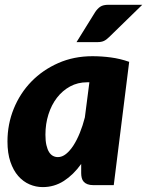

<svg xmlns="http://www.w3.org/2000/svg" viewBox="-20 -756 601 784"><path d="M335.5 -420Q297.5 -420 266.2 -403Q235 -386 212.5 -356.8Q190 -327.5 177.8 -288.8Q165.5 -250 165.5 -206Q165.5 -181 169.5 -163.5Q173.5 -146 180.2 -135.2Q187 -124.5 196.2 -119.5Q205.5 -114.5 216.5 -114.5Q233.5 -114.5 249.5 -127.2Q265.5 -140 279.8 -162Q294 -184 306 -213.5Q318 -243 326.5 -276.5L345 -420ZM311.5 -86.5Q280 -42.5 240.8 -17.2Q201.5 8 154.5 8Q126.5 8 100.5 -3.2Q74.5 -14.5 54.5 -37.2Q34.5 -60 22.5 -95.2Q10.5 -130.5 10.5 -178.5Q10.5 -249 36.2 -312.2Q62 -375.5 108.2 -423Q154.5 -470.5 218 -498.5Q281.5 -526.5 357.5 -526.5Q394.5 -526.5 432.5 -521.5Q470.5 -516.5 507.5 -503.5L444.5 0H361.5Q347 0 337.2 -3.8Q327.5 -7.5 321.8 -14Q316 -20.5 313.8 -29.5Q311.5 -38.5 311.5 -49ZM561 -736.5 426 -605Q414.5 -593.5 404.2 -588.8Q394 -584 378 -584H292.5L368.5 -706.5Q378 -721 389.8 -728.8Q401.5 -736.5 423 -736.5Z"/></svg>

Font: Lato ExtraBold
Style: Italic
Weight: 800
Italic angle: -7°
Designer: Lukasz Dziedzic with Adam Twardoch and Botio Nikoltchev
Foundry: tyPoland Lukasz Dziedzic
Version: Version 2.015; 2015-08-06; http://www.latofonts.com/